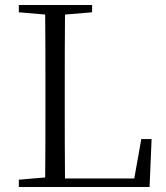

<svg xmlns="http://www.w3.org/2000/svg" viewBox="-20 -745 661 765"><path d="M55 -696 160 -687C161 -590 161 -490 161 -390V-329C161 -234 161 -136 160 -38L55 -29V0H576L584 -191H543L515 -34H239C238 -134 238 -232 238 -316V-373C238 -488 238 -589 239 -687L347 -696V-725H55Z"/></svg>

Font: Noto Serif JP Light
Style: Regular
Weight: 300
Designer: Ryoko NISHIZUKA 西塚涼子 (kana & ideographs); Frank Grießhammer (Latin, Greek & Cyrillic); Wenlong ZHANG 张文龙 (bopomofo); San
Foundry: Adobe
Version: Version 2.001;hotconv 1.1.0;makeotfexe 2.6.0